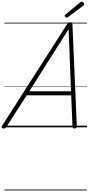

<svg xmlns="http://www.w3.org/2000/svg" viewBox="-54 -1561 1086 2354"><path d="M-11 14Q-27 14 -32.5 5Q-38 -4 -28 -20L770 -1267Q778 -1279 785.5 -1283.5Q793 -1288 807 -1288Q820 -1288 826.5 -1282.5Q833 -1277 834 -1261L888 -14Q888 0 882 7Q876 14 860 14Q846 14 841 8.5Q836 3 835 -10L819 -392H273L27 -9Q18 5 10.5 9.5Q3 14 -11 14ZM305 -442H817L787 -1203ZM765 -1344Q757 -1344 748.5 -1352Q740 -1360 740 -1368Q740 -1370 741 -1373.5Q742 -1377 746 -1381L930 -1532Q934 -1536 937.5 -1538.5Q941 -1541 947 -1541Q953 -1541 960.5 -1536Q968 -1531 972.5 -1523Q977 -1515 977 -1508Q977 -1504 976 -1500.5Q975 -1497 969 -1493L779 -1351Q774 -1348 771 -1346Q768 -1344 765 -1344ZM0 763H1012V773H0ZM0 -20H1012V0H0ZM0 -505H1012V-500H0ZM0 -1283H1012V-1273H0Z"/></svg>

Font: Playwrite NL Guides
Style: Regular
Weight: 400
Designer: Veronika Burian, José Scaglione
Foundry: TypeTogether
Version: Version 1.003